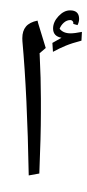

<svg xmlns="http://www.w3.org/2000/svg" viewBox="-20 -895 377 832"><path d="M157.2 -467.8V-405.3Q157.2 -308.6 150.4 -143.1L104.5 -134.8Q98.1 -485.4 77.1 -716.8L76.7 -729.5Q76.7 -761.2 92.5 -780Q108.4 -798.8 142.6 -805.7Q144 -799.3 145.5 -793.9Q147 -788.6 178.2 -687L151.4 -664.1L151.9 -659.2Q157.2 -551.8 157.2 -467.8ZM122.1 -830.1ZM131.3 -83ZM297.4 -791.5 297.9 -795.4Q297.9 -799.8 294.2 -804Q290.5 -808.1 285.2 -808.1Q269.5 -808.1 256.8 -796.9Q244.1 -785.6 238.3 -770.5Q253.9 -750.5 285.6 -750.5Q303.7 -750.5 335 -756.8L333 -718.8Q291.5 -708 264.9 -697Q238.3 -686 209.5 -670.4L207 -709L246.6 -731.4Q210 -737.8 210 -771.5Q210 -799.8 233.6 -825Q257.3 -850.1 283.7 -850.1Q322.8 -850.1 322.8 -813Q322.8 -799.8 315.9 -786.1ZM280.3 -684.6ZM270.5 -874.5Z"/></svg>

Font: Noto Naskh Arabic UI
Style: Regular
Weight: 400
Designer: Monotype Design team
Foundry: Monotype Imaging Inc.
Version: Version 1.05